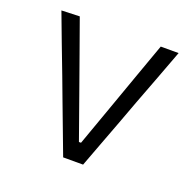

<svg xmlns="http://www.w3.org/2000/svg" viewBox="-96 -595 695 692"><g transform="rotate(20 252.0 -249.0)"><path d="M214.5 0Q197 -46.5 179 -94.2Q161 -142 144 -187L111 -275Q90 -329.5 69 -385.2Q48 -441 27.5 -495.5L97 -498Q120.5 -432.5 143.5 -368Q166.5 -303.5 190 -237.5L249 -71.5H257L316.5 -238Q340 -304 362.8 -368Q385.5 -432 408.5 -495.5H477Q456.5 -440.5 435.5 -384.8Q414.5 -329 393.5 -274L360.5 -185Q343 -138.5 325.8 -92.8Q308.5 -47 291 0Z"/></g></svg>

Font: Commissioner Light
Style: Regular
Weight: 300
Designer: Kostas Bartsokas
Foundry: Kostas Bartsokas
Version: Version 1.000; ttfautohint (v1.8.3)